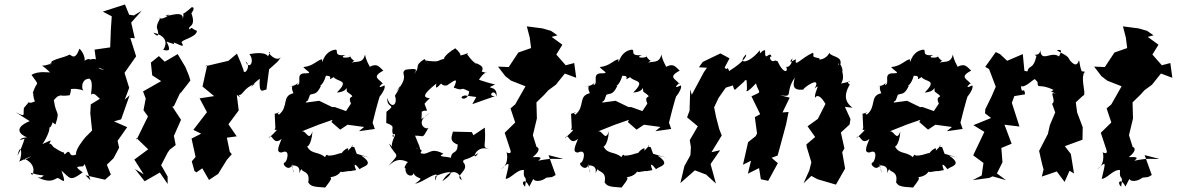

<svg xmlns="http://www.w3.org/2000/svg" viewBox="-20 -790 5265 859"><path d="M359 -56 385 17 362 -6 450 14 476 -9 458 -53 488 -82 513 -129 506 -160 549 -221 490 -247 522 -256 560 -364 538 -344 558 -397 535 -471 537 -464 589 -538 563 -620 583 -619 567 -689 614 -742 579 -721 558 -724 539 -770 440 -738 480 -717 476 -659 473 -578 403 -568 414 -490 446 -478C386 -481 443 -541 381 -523C374 -480 409 -562 341 -505C374 -503 355 -558 335 -572C313 -508 295 -554 288 -544C255 -529 246 -533 212 -516C197 -481 203 -515 212 -508C159 -481 152 -518 204 -466C200 -465 150 -474 121 -455C163 -395 143 -437 126 -369C134 -405 121 -374 136 -336C89 -316 130 -357 87 -307C82 -275 98 -264 50 -288L113 -248C44 -220 63 -190 102 -175C75 -177 52 -155 90 -170C86 -154 70 -112 58 -93C73 -158 83 -101 66 -67C129 -97 133 -96 90 -75C76 -89 151 -59 124 -6C110 -28 117 -10 176 -5C157 14 156 -2 151 5C218 36 229 2 241 7C269 24 275 32 255 -27C295 9 293 23 350 -19C312 -46 323 -44 352 -46ZM405 -368 427 -348 386 -323 384 -283 392 -206 363 -177C354 -167 314 -117 321 -99C279 -81 304 -133 269 -99C258 -121 281 -91 218 -133C249 -80 207 -163 201 -144C200 -158 228 -173 169 -145C171 -143 219 -223 194 -227C204 -194 238 -278 190 -261L228 -233C250 -300 231 -267 221 -342C228 -351 246 -370 250 -356C236 -393 215 -352 292 -364C303 -401 300 -398 256 -382C272 -383 304 -404 356 -384C344 -384 340 -438 380 -438C405 -421 376 -350 394 -371Z M730 0 701 -51 730 -107 739 -120 766 -141 758 -182 790 -254 751 -313 758 -315 788 -379 786 -371 832 -430 824 -455 809 -491 775 -548 717 -514 691 -539 655 -510 661 -453 701 -427 620 -381 632 -349 622 -297 642 -269 591 -165 590 -173 643 -122 581 -76 623 -10 584 -34 627 21 695 -18 730 33ZM760 -592C742 -617 816 -563 794 -597C780 -611 860 -621 861 -652C834 -662 842 -672 828 -658C816 -677 862 -665 835 -734C807 -695 867 -758 838 -758C775 -701 810 -756 798 -705C801 -745 743 -718 719 -719C760 -739 708 -695 692 -710C709 -716 673 -684 684 -657C676 -687 707 -599 666 -644C741 -626 720 -580 710 -567C740 -560 744 -566 725 -604Z M1179 -538C1178 -539 1170 -562 1096 -548C1122 -514 1094 -475 1079 -515C1107 -494 1071 -447 1069 -478L1057 -510L1040 -550L1002 -518L896 -493L907 -498L903 -480L886 -403L938 -360L873 -350L906 -288L845 -209L880 -192L837 -170L855 -88L838 -68L850 -25L859 -19L885 -37L915 15L956 -12L995 -75L1017 -100L1008 -111L995 -174L1039 -180L1002 -234L1048 -296L1037 -385C1016 -373 1074 -342 1046 -366C1067 -359 1065 -394 1121 -416C1078 -380 1124 -425 1142 -438C1138 -362 1156 -389 1172 -389L1184 -480L1222 -514L1237 -534C1214 -509 1169 -561 1189 -557Z M1634 -85 1576 -102 1565 -132C1535 -132 1583 -161 1536 -115C1551 -151 1479 -87 1522 -102C1508 -114 1483 -92 1448 -94C1452 -70 1448 -117 1434 -87C1401 -116 1367 -95 1349 -147C1348 -120 1374 -138 1378 -202C1360 -151 1350 -213 1327 -201L1405 -232L1468 -254L1463 -244L1502 -210L1535 -232L1609 -222L1586 -203L1657 -213L1647 -241C1653 -267 1672 -340 1683 -372C1650 -321 1711 -389 1700 -408C1651 -383 1703 -430 1693 -414C1683 -435 1636 -443 1695 -474C1670 -498 1664 -512 1611 -478C1656 -488 1625 -487 1613 -546C1603 -501 1569 -520 1553 -508C1578 -536 1571 -496 1543 -542C1565 -530 1483 -527 1526 -544C1462 -536 1504 -573 1475 -567C1420 -555 1421 -485 1421 -525C1398 -521 1382 -494 1337 -490C1354 -470 1379 -463 1350 -462C1295 -465 1336 -416 1309 -409C1321 -445 1323 -407 1275 -403C1308 -409 1273 -415 1293 -373C1239 -361 1273 -313 1228 -277C1208 -292 1254 -292 1209 -281L1212 -217C1196 -193 1252 -236 1181 -171C1199 -204 1199 -133 1240 -169C1232 -146 1209 -105 1241 -108C1280 -126 1265 -72 1256 -64C1233 -58 1278 -16 1287 -56C1286 -23 1307 5 1283 -50C1352 -54 1296 24 1328 -34C1332 -18 1369 -26 1359 26C1370 41 1375 46 1435 49C1463 13 1472 -1 1446 4C1508 0 1498 -30 1510 -20C1574 -31 1516 -18 1573 -29C1559 -63 1570 -58 1589 -33C1603 -47 1660 -51 1596 -94ZM1550 -326 1528 -293 1478 -311H1466L1408 -339L1348 -331C1355 -347 1353 -323 1367 -366C1386 -374 1396 -364 1416 -406C1402 -404 1425 -403 1438 -451C1481 -452 1434 -421 1473 -445C1491 -421 1547 -436 1487 -376C1553 -380 1524 -431 1532 -380C1586 -342 1529 -374 1550 -327Z M1866 -257 1867 -290C1891 -308 1902 -264 1870 -350C1883 -312 1871 -324 1903 -350C1873 -354 1868 -365 1932 -416C1924 -374 1950 -419 1971 -431C1938 -455 1943 -400 1980 -408C2006 -425 2036 -452 2010 -398C2065 -377 2027 -408 2079 -381C2074 -328 2019 -354 2060 -363L2111 -356L2093 -324L2195 -360C2155 -358 2195 -400 2201 -357C2210 -416 2138 -386 2193 -411C2206 -411 2178 -414 2123 -433C2157 -489 2178 -453 2135 -470C2152 -499 2112 -501 2101 -516C2127 -498 2106 -496 2070 -547C2086 -563 2043 -534 2025 -543C2040 -532 2053 -542 2017 -574C1975 -549 1962 -527 1968 -527C1934 -520 1951 -510 1885 -519C1917 -479 1882 -521 1879 -526C1827 -492 1866 -494 1831 -458C1850 -482 1844 -485 1794 -478C1766 -457 1818 -456 1753 -380C1784 -429 1767 -392 1747 -362C1762 -317 1726 -301 1713 -352C1708 -302 1758 -327 1709 -290L1708 -240C1760 -221 1720 -219 1743 -180C1729 -172 1740 -202 1748 -186C1712 -114 1756 -117 1720 -148C1752 -81 1776 -113 1718 -48C1742 -69 1763 -86 1807 -64C1803 -70 1782 -33 1794 -38C1791 7 1843 2 1826 -25C1839 22 1891 -7 1837 32C1873 26 1934 -26 1935 -3C1936 -21 1924 49 1928 -2C2000 -32 2022 -23 1959 21C1986 -29 2031 -36 2046 16C2008 -6 2087 -27 2052 -65C2053 -83 2059 -66 2120 -105C2088 -56 2102 -148 2171 -122C2132 -136 2156 -123 2149 -219L2098 -185L2091 -199L2006 -201C2005 -186 1984 -159 2028 -143C2025 -95 2003 -122 1997 -84C1983 -90 1929 -87 1964 -102C1901 -136 1900 -91 1861 -105C1878 -130 1846 -117 1843 -127C1873 -107 1856 -134 1837 -183C1881 -184 1866 -165 1897 -218C1881 -206 1834 -245 1904 -285Z M2366 10C2369 23 2401 24 2424 5C2458 0 2441 7 2466 -7L2434 -96L2500 -79C2465 -77 2457 -85 2388 -71C2418 -93 2373 -86 2363 -87C2418 -130 2368 -139 2382 -128L2364 -185L2382 -260L2380 -332L2414 -365L2433 -386L2467 -411L2507 -461L2558 -442L2549 -508L2511 -498L2460 -556L2448 -512L2496 -590L2448 -625L2474 -632L2445 -652L2407 -663L2337 -672L2350 -622L2356 -575L2299 -555L2256 -490L2208 -492L2241 -449L2267 -429L2331 -404L2285 -323L2264 -305L2285 -242L2238 -196L2267 -108C2253 -139 2282 -91 2245 -109C2245 -122 2264 -58 2222 -33C2263 -70 2261 -70 2242 10C2264 11 2295 -34 2324 -29C2319 24 2341 -17 2329 45C2307 26 2329 3 2348 45Z M2960 -85 2902 -102 2891 -132C2861 -132 2909 -161 2862 -115C2877 -151 2805 -87 2848 -102C2834 -114 2809 -92 2774 -94C2778 -70 2774 -117 2760 -87C2727 -116 2693 -95 2675 -147C2674 -120 2700 -138 2704 -202C2686 -151 2676 -213 2653 -201L2731 -232L2794 -254L2789 -244L2828 -210L2861 -232L2935 -222L2912 -203L2983 -213L2973 -241C2979 -267 2998 -340 3009 -372C2976 -321 3037 -389 3026 -408C2977 -383 3029 -430 3019 -414C3009 -435 2962 -443 3021 -474C2996 -498 2990 -512 2937 -478C2982 -488 2951 -487 2939 -546C2929 -501 2895 -520 2879 -508C2904 -536 2897 -496 2869 -542C2891 -530 2809 -527 2852 -544C2788 -536 2830 -573 2801 -567C2746 -555 2747 -485 2747 -525C2724 -521 2708 -494 2663 -490C2680 -470 2705 -463 2676 -462C2621 -465 2662 -416 2635 -409C2647 -445 2649 -407 2601 -403C2634 -409 2599 -415 2619 -373C2565 -361 2599 -313 2554 -277C2534 -292 2580 -292 2535 -281L2538 -217C2522 -193 2578 -236 2507 -171C2525 -204 2525 -133 2566 -169C2558 -146 2535 -105 2567 -108C2606 -126 2591 -72 2582 -64C2559 -58 2604 -16 2613 -56C2612 -23 2633 5 2609 -50C2678 -54 2622 24 2654 -34C2658 -18 2695 -26 2685 26C2696 41 2701 46 2761 49C2789 13 2798 -1 2772 4C2834 0 2824 -30 2836 -20C2900 -31 2842 -18 2899 -29C2885 -63 2896 -58 2915 -33C2929 -47 2986 -51 2922 -94ZM2876 -326 2854 -293 2804 -311H2792L2734 -339L2674 -331C2681 -347 2679 -323 2693 -366C2712 -374 2722 -364 2742 -406C2728 -404 2751 -403 2764 -451C2807 -452 2760 -421 2799 -445C2817 -421 2873 -436 2813 -376C2879 -380 2850 -431 2858 -380C2912 -342 2855 -374 2876 -327Z M3307 -423C3325 -447 3320 -422 3322 -390C3315 -378 3323 -374 3362 -417C3376 -368 3394 -384 3342 -359L3381 -279L3357 -266L3367 -193L3361 -181L3327 -154L3304 -53L3340 -71L3326 -13L3376 -38L3384 12L3417 19L3460 -60L3432 -84L3459 -94L3473 -145L3497 -234L3508 -289L3481 -287L3513 -353L3470 -364C3535 -354 3488 -373 3536 -443C3526 -405 3527 -385 3574 -389C3571 -395 3658 -457 3625 -394C3657 -425 3617 -367 3628 -351C3624 -352 3640 -383 3673 -325L3639 -258L3593 -225L3627 -177L3588 -144L3589 -133L3610 -64L3601 -28L3575 30L3610 -3L3638 12L3720 36L3761 -36L3748 -109L3758 -126L3742 -197L3781 -233L3785 -257L3760 -312L3794 -308C3768 -328 3749 -356 3782 -412C3751 -432 3826 -433 3743 -416C3754 -436 3754 -446 3746 -482C3757 -440 3745 -527 3728 -497C3743 -532 3708 -522 3739 -499C3752 -540 3699 -534 3690 -554C3681 -526 3635 -517 3647 -529C3601 -537 3627 -541 3617 -554C3563 -530 3533 -485 3541 -525C3531 -521 3502 -499 3525 -529C3524 -495 3498 -482 3495 -496C3511 -468 3488 -453 3458 -517C3476 -520 3438 -513 3452 -523C3430 -501 3416 -540 3432 -537C3422 -567 3401 -505 3403 -566C3381 -563 3380 -537 3379 -565C3328 -501 3275 -503 3318 -547C3322 -527 3272 -491 3242 -472C3232 -502 3236 -468 3222 -488L3244 -529L3203 -551L3124 -513L3107 -489L3143 -487L3129 -467L3075 -366L3068 -390L3065 -296L3069 -306L3054 -265L3102 -225L3066 -163L3071 -132L3069 -96L3042 -47L3024 29L3089 -28L3139 -9L3183 31L3159 -56L3202 -118L3163 -109L3209 -184L3198 -212L3184 -265L3175 -310L3195 -352L3225 -395C3236 -408 3275 -396 3286 -445C3250 -453 3256 -395 3268 -388Z M4264 -85 4206 -102 4195 -132C4165 -132 4213 -161 4166 -115C4181 -151 4109 -87 4152 -102C4138 -114 4113 -92 4078 -94C4082 -70 4078 -117 4064 -87C4031 -116 3997 -95 3979 -147C3978 -120 4004 -138 4008 -202C3990 -151 3980 -213 3957 -201L4035 -232L4098 -254L4093 -244L4132 -210L4165 -232L4239 -222L4216 -203L4287 -213L4277 -241C4283 -267 4302 -340 4313 -372C4280 -321 4341 -389 4330 -408C4281 -383 4333 -430 4323 -414C4313 -435 4266 -443 4325 -474C4300 -498 4294 -512 4241 -478C4286 -488 4255 -487 4243 -546C4233 -501 4199 -520 4183 -508C4208 -536 4201 -496 4173 -542C4195 -530 4113 -527 4156 -544C4092 -536 4134 -573 4105 -567C4050 -555 4051 -485 4051 -525C4028 -521 4012 -494 3967 -490C3984 -470 4009 -463 3980 -462C3925 -465 3966 -416 3939 -409C3951 -445 3953 -407 3905 -403C3938 -409 3903 -415 3923 -373C3869 -361 3903 -313 3858 -277C3838 -292 3884 -292 3839 -281L3842 -217C3826 -193 3882 -236 3811 -171C3829 -204 3829 -133 3870 -169C3862 -146 3839 -105 3871 -108C3910 -126 3895 -72 3886 -64C3863 -58 3908 -16 3917 -56C3916 -23 3937 5 3913 -50C3982 -54 3926 24 3958 -34C3962 -18 3999 -26 3989 26C4000 41 4005 46 4065 49C4093 13 4102 -1 4076 4C4138 0 4128 -30 4140 -20C4204 -31 4146 -18 4203 -29C4189 -63 4200 -58 4219 -33C4233 -47 4290 -51 4226 -94ZM4180 -326 4158 -293 4108 -311H4096L4038 -339L3978 -331C3985 -347 3983 -323 3997 -366C4016 -374 4026 -364 4046 -406C4032 -404 4055 -403 4068 -451C4111 -452 4064 -421 4103 -445C4121 -421 4177 -436 4117 -376C4183 -380 4154 -431 4162 -380C4216 -342 4159 -374 4180 -327Z M4622 -423C4623 -388 4627 -420 4693 -388C4680 -370 4654 -403 4713 -363C4661 -397 4711 -338 4687 -326L4701 -287L4677 -230L4664 -172L4675 -204L4629 -115C4635 -87 4641 -59 4649 -32L4641 0L4708 -23L4743 24L4765 -26L4785 -14L4771 -101L4744 -136L4823 -165L4824 -221L4799 -287L4793 -332L4822 -359C4822 -365 4807 -347 4829 -364C4839 -375 4813 -441 4832 -467C4851 -465 4787 -485 4828 -451C4808 -492 4812 -512 4807 -520C4792 -469 4755 -545 4774 -507C4754 -544 4761 -534 4708 -565C4750 -576 4706 -530 4721 -535C4685 -567 4639 -506 4634 -566C4633 -533 4592 -552 4617 -540C4603 -475 4583 -502 4577 -471C4543 -470 4541 -514 4566 -443L4556 -548L4486 -518L4454 -548L4435 -557L4388 -491L4405 -481L4435 -402L4416 -358L4388 -301L4387 -283L4414 -262L4335 -230L4384 -200L4334 -95L4380 -61L4372 -5L4332 16L4406 6L4421 -1L4481 16L4440 -14L4465 -64L4460 -128L4506 -147L4474 -232L4541 -224L4507 -330L4518 -360L4566 -368C4563 -408 4550 -361 4548 -405C4565 -395 4603 -436 4610 -436Z M5033 10C5036 23 5068 24 5091 5C5125 0 5108 7 5133 -7L5101 -96L5167 -79C5132 -77 5124 -85 5055 -71C5085 -93 5040 -86 5030 -87C5085 -130 5035 -139 5049 -128L5031 -185L5049 -260L5047 -332L5081 -365L5100 -386L5134 -411L5174 -461L5225 -442L5216 -508L5178 -498L5127 -556L5115 -512L5163 -590L5115 -625L5141 -632L5112 -652L5074 -663L5004 -672L5017 -622L5023 -575L4966 -555L4923 -490L4875 -492L4908 -449L4934 -429L4998 -404L4952 -323L4931 -305L4952 -242L4905 -196L4934 -108C4920 -139 4949 -91 4912 -109C4912 -122 4931 -58 4889 -33C4930 -70 4928 -70 4909 10C4931 11 4962 -34 4991 -29C4986 24 5008 -17 4996 45C4974 26 4996 3 5015 45Z"/></svg>

Font: Asimov Aggro
Style: CondIt
Weight: 500
Designer: Google
Version: Version 2.000980; 2014